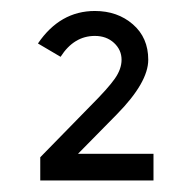

<svg xmlns="http://www.w3.org/2000/svg" viewBox="-20 -536 342 341"><path d="M140.2 -347.4Q172.2 -379.4 184 -396.4Q195.9 -413.4 195.9 -429.9Q195.9 -447.4 182.5 -459.8Q169.1 -472.2 148.5 -472.2Q111.3 -472.2 87.6 -435.1L47.4 -458.8Q86.6 -516.5 148.5 -516.5Q188.7 -516.5 216 -492.8Q243.3 -469.1 243.3 -429.9Q243.3 -389.7 187.6 -333L118.6 -262.9H252.6V-215.5H51.5V-256.7Z"/></svg>

Font: NATS
Style: Regular
Weight: 400
Designer: Purushoth Kumar Guthula
Foundry: Silicon Andhra, USA.
Version: Version 1.0.4; ttfautohint (v1.2.25-373a) -l 7 -r 28 -G 50 -